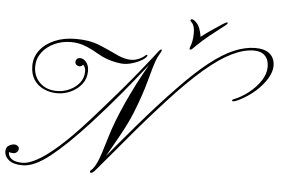

<svg xmlns="http://www.w3.org/2000/svg" viewBox="-57 -934 1498 1024"><g transform="rotate(5 692.5 -422.5)"><path d="M465.8 9.3Q459 9.3 459 2.4Q459 -1.5 462.9 -3.9Q464.8 -5.9 467.5 -8.1Q470.2 -10.3 472.2 -12.7Q484.4 -27.8 494.1 -49.1Q503.9 -70.3 514.9 -104Q525.9 -137.7 541 -189.5Q566.9 -275.9 615.5 -382.3Q664.1 -488.8 723.1 -590.3Q686 -543.9 654.8 -505.1Q623.5 -466.3 592.3 -428.7Q561 -391.1 524.7 -349.4Q488.3 -307.6 440.4 -254.9Q326.2 -130.4 242.7 -64.7Q159.2 1 98.1 1Q48.3 1 24.2 -18.6Q0 -38.1 0 -64.9Q0 -86.9 15.1 -96.4Q30.3 -106 45.4 -106Q53.7 -106 62 -100.6Q70.3 -95.2 70.3 -83.5Q70.3 -74.2 62 -66.7Q53.7 -59.1 43 -59.1Q36.6 -59.1 30.5 -60.1Q24.4 -61 19.5 -64V-61Q19.5 -40 38.3 -26.1Q57.1 -12.2 97.2 -12.2Q127.4 -12.2 174.1 -37.4Q220.7 -62.5 287.6 -121.6Q354.5 -180.7 444.8 -282.2Q598.1 -455.1 679 -555.7Q759.8 -656.2 767.6 -668Q776.4 -678.7 779.8 -678.7Q784.2 -678.7 784.2 -674.3Q784.2 -671.4 782.2 -668L775.4 -655.3Q763.2 -634.8 756.3 -616Q749.5 -597.2 743.7 -576.7Q736.3 -551.3 729.2 -524.2Q722.2 -497.1 711.4 -462.2Q700.7 -427.2 682.6 -377.9Q663.1 -324.2 643.1 -282.2Q623 -240.2 597.9 -195.3Q572.8 -150.4 536.6 -86.9Q559.6 -114.7 598.1 -160.9Q636.7 -207 684.3 -262.5Q731.9 -317.9 783.2 -374.8Q834.5 -431.6 882.8 -481.4Q969.2 -571.3 1038.6 -625.7Q1107.9 -680.2 1166.7 -705.1Q1225.6 -730 1280.8 -730.5Q1332 -730.5 1358.4 -707.8Q1384.8 -685.1 1385.3 -643.6Q1385.7 -613.3 1364 -576.4Q1342.3 -539.6 1303.5 -504.9Q1264.6 -470.2 1213.4 -445.3Q1195.3 -437 1186 -437Q1180.7 -437 1180.7 -440.4Q1180.7 -444.3 1189 -448.2Q1228.5 -463.4 1266.6 -493.2Q1304.7 -522.9 1329.6 -560.3Q1354.5 -597.7 1354.5 -635.3Q1354.5 -673.8 1333.7 -695.1Q1313 -716.3 1275.4 -716.3Q1220.7 -716.3 1156.5 -685.1Q1092.3 -653.8 1012.2 -585.4Q932.1 -517.1 830.1 -405.3Q749 -316.4 683.1 -239Q617.2 -161.6 569.1 -103.5Q521 -45.4 493.2 -13.7Q480.5 1.5 474.6 5.4Q468.8 9.3 465.8 9.3ZM248 -397.9Q210.4 -397.9 177.2 -412.6Q144 -427.2 123.8 -457.3Q103.5 -487.3 103.5 -532.7Q103.5 -578.6 131.3 -615.5Q159.2 -652.3 208.7 -673.8Q258.3 -695.3 323.2 -695.3Q358.9 -695.3 390.6 -690.2Q422.4 -685.1 460.4 -669.4Q485.4 -659.2 507.3 -648.7Q529.3 -638.2 557.1 -625.5Q573.7 -618.7 591.3 -614.3Q608.9 -609.9 625 -609.9Q643.1 -609.9 662.4 -617.2Q681.6 -624.5 695.3 -636.2Q703.6 -644 706.5 -644Q710.4 -644 710.4 -640.1Q710.4 -636.2 703.6 -628.9Q690.4 -616.2 669.4 -606.2Q648.4 -596.2 626.7 -590.6Q605 -585 589.8 -585Q559.6 -585 520 -595.9Q480.5 -606.9 450.2 -625Q411.6 -647.5 385.5 -658.2Q359.4 -668.9 339.4 -672.6Q319.3 -676.3 298.8 -676.3Q250.5 -676.3 209.5 -657.2Q168.5 -638.2 143.8 -605Q119.1 -571.8 119.1 -529.8Q119.1 -478 153.8 -443.8Q188.5 -409.7 246.1 -409.7Q279.8 -409.7 312 -424.1Q344.2 -438.5 365.5 -464.8Q386.7 -491.2 386.7 -527.8Q386.7 -547.4 373.5 -561.5Q370.1 -557.6 365.5 -554.4Q360.8 -551.3 354.5 -551.3Q345.2 -551.3 337.9 -557.4Q330.6 -563.5 330.6 -573.2Q330.6 -581.5 336.7 -588.4Q342.8 -595.2 354.5 -595.2Q372.6 -595.2 387.2 -577.4Q401.9 -559.6 401.9 -529.8Q401.9 -490.2 379.4 -460.7Q356.9 -431.2 321.8 -414.6Q286.6 -397.9 248 -397.9ZM935.1 -691.4Q931.2 -691.4 931.2 -695.3Q931.2 -698.7 932.1 -701.2Q933.1 -703.6 934.1 -708.5Q938.5 -718.3 942.4 -736.3Q946.3 -754.4 946.3 -782.7Q946.3 -820.3 930.2 -836.4Q927.2 -840.3 925 -842.5Q922.9 -844.7 922.9 -846.7Q922.9 -853.5 931.2 -853.5Q939.5 -853.5 954.8 -838.1Q970.2 -822.8 978 -792.5Q982.4 -776.4 983.9 -764.2Q1016.6 -789.6 1045.4 -808.8Q1074.2 -828.1 1099.1 -844.2Q1113.3 -853 1117.2 -853Q1122.1 -853 1122.1 -850.6Q1122.1 -847.7 1119.4 -844.2Q1116.7 -840.8 1101.1 -829.1Q1063 -800.3 1030.3 -773.7Q997.6 -747.1 964.4 -715.3Q950.2 -700.2 944.8 -695.8Q939.5 -691.4 935.1 -691.4Z"/></g></svg>

Font: Pinyon Script
Style: Regular
Weight: 400
Designer: Nicole Fally, Eben Sorkin
Foundry: Sorkin Type Co.
Version: Version 1.008; ttfautohint (v1.8.4.7-5d5b)